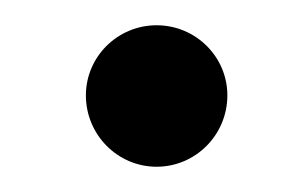

<svg xmlns="http://www.w3.org/2000/svg" viewBox="-20 -383 235 152"><path d="M48 -307.5C48 -276.3 73.1 -251 104 -251C134.9 -251 160 -276.3 160 -307.5C160 -338.1 134.9 -363 104 -363C73.1 -363 48 -338.1 48 -307.5Z"/></svg>

Font: Prida01
Style: Bold
Weight: 700
Designer: gluk
Foundry: gluk
Version: Version 00.072